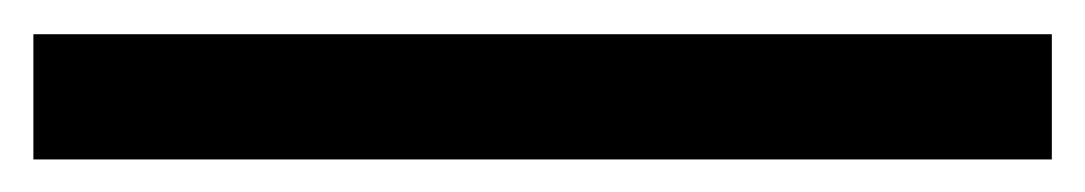

<svg xmlns="http://www.w3.org/2000/svg" viewBox="-25 42 650 115"><path d="M605 137.5H-5V62.5H605Z"/></svg>

Font: Familjen Grotesk Variable
Style: Regular
Weight: 400
Designer: Anders Wikstroem, Jonas Baeckman, Matilda Gysing, Kristian Moeller
Foundry: Familjen STHLM AB
Version: Version 2.000